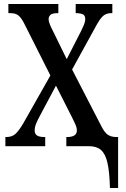

<svg xmlns="http://www.w3.org/2000/svg" viewBox="-20 -734 635 964"><path d="M532 210Q530 129 519.5 83.5Q509 38 487 19Q465 0 427 0H313V-46H317Q366 -46 366 -79Q366 -91 361 -103.5Q356 -116 340 -148L261 -304L179 -150Q169 -132 161.5 -113.5Q154 -95 154 -79Q154 -62 165.5 -54Q177 -46 204 -46H207V0H7V-46H12Q41 -46 58.5 -62.5Q76 -79 97 -115L233 -355L102 -615Q88 -643 73.5 -655.5Q59 -668 33 -668H22V-714H273V-668H270Q242 -668 233 -659Q224 -650 224 -638Q224 -627 230.5 -611Q237 -595 245 -580L315 -437L387 -578Q395 -594 401.5 -609.5Q408 -625 408 -639Q408 -657 395 -662.5Q382 -668 364 -668H360V-714H544V-668H537Q513 -668 496.5 -653Q480 -638 458 -596L342 -385L487 -104Q503 -71 520 -58.5Q537 -46 564 -46H573V210Z"/></svg>

Font: Noto Serif ExtraCondensed SemiBold
Style: Regular
Weight: 600
Width: 2
Designer: Monotype Design Team
Foundry: Monotype Imaging Inc.
Version: Version 2.015; ttfautohint (v1.8.4.7-5d5b)